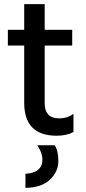

<svg xmlns="http://www.w3.org/2000/svg" viewBox="-20 -651 414 928"><path d="M244 51Q262 76 262 127.5Q262 179 221 217.5Q180 256 103 257V189Q185 184 185 120Q185 88 160 51ZM254 5Q97 5 97 -154V-431H18V-507H97V-631H196V-507H329V-431H196V-152Q196 -79 266 -79Q307 -79 335 -101V-13Q302 5 254 5Z"/></svg>

Font: Hind Guntur Medium
Style: Regular
Weight: 500
Designer: Manushi Parikh, Hitesh Malaviya
Foundry: Indian Type Foundry
Version: Version 1.000;PS 1.0;hotconv 1.0.86;makeotf.lib2.5.63406; tt